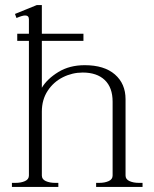

<svg xmlns="http://www.w3.org/2000/svg" viewBox="-20 -737 609 757"><path d="M542 -16V0H359V-16H371Q393 -16 408.5 -23Q424 -30 424 -45V-336Q424 -392 393 -421.5Q362 -451 306 -451Q265 -451 228 -432.5Q191 -414 168 -379Q145 -344 145 -297V-45Q145 -30 160.5 -23Q176 -16 198 -16H210V0H27V-16H41Q63 -16 78.5 -23Q94 -30 94 -45V-576H48V-604H94V-661Q94 -676 79 -676Q68 -676 45 -666L39 -682L125 -717H145V-604H309V-576H145V-391Q166 -426 210 -453Q254 -480 314 -480Q391 -480 433 -443.5Q475 -407 475 -346V-45Q475 -30 490.5 -23Q506 -16 528 -16Z"/></svg>

Font: Taviraj ExtraLight
Style: Regular
Weight: 275
Designer: Katatrad Team
Foundry: CadsonDemak
Version: Version 1.001